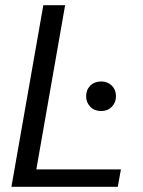

<svg xmlns="http://www.w3.org/2000/svg" viewBox="-20 -720 552 740"><path d="M24 0 147 -700H231L120 -67H446L434 0ZM370 -292Q344 -292 328 -308.5Q312 -325 312 -349Q312 -374 328 -390Q344 -406 370 -406Q395 -406 411 -390Q427 -374 427 -349Q427 -325 411 -308.5Q395 -292 370 -292Z"/></svg>

Font: DM Sans 28pt
Style: Italic
Weight: 400
Italic angle: -10°
Version: Version 4.004;gftools[0.9.30]